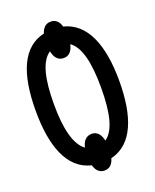

<svg xmlns="http://www.w3.org/2000/svg" viewBox="-150 -853 801 990"><g transform="rotate(-20 250.0 -357.5)"><path d="M251 51C279 51 296 32 304 3C430 -27 479 -166 479 -359C479 -550 428 -689 303 -720C295 -748 278 -766 251 -766C222 -766 206 -748 197 -720C76 -693 21 -566 21 -359C21 -168 70 -27 197 3C205 32 222 51 251 51ZM251 -566C282 -566 299 -589 306 -622C357 -587 379 -496 379 -358C379 -220 358 -128 306 -93C299 -127 282 -150 251 -150C219 -150 202 -127 195 -95C144 -131 121 -223 121 -359C121 -496 142 -588 195 -623C202 -589 219 -566 251 -566Z"/></g></svg>

Font: Noto Sans Mono ExtraCondensed SemiBold
Style: Regular
Weight: 600
Width: 2
Designer: Monotype Design Team
Foundry: Monotype Imaging Inc.
Version: Version 2.014